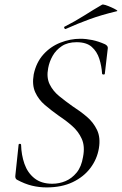

<svg xmlns="http://www.w3.org/2000/svg" viewBox="-20 -805 532 837"><path d="M183 12Q151 12 119.5 4.5Q88 -3 53 -22Q49 -25 47.5 -29.5Q46 -34 47 -41L61 -173Q61 -178 66.5 -178Q72 -178 72 -173Q73 -130 86.5 -91Q100 -52 130 -28Q160 -4 208 -4Q238 -4 265.5 -15.5Q293 -27 314 -52.5Q335 -78 342 -121Q351 -167 336.5 -199.5Q322 -232 294 -256.5Q266 -281 234 -302Q203 -324 175.5 -347.5Q148 -371 133.5 -403Q119 -435 127 -481Q138 -533 169 -567.5Q200 -602 243 -619Q286 -636 330 -636Q355 -636 382 -630.5Q409 -625 438 -612Q451 -605 450 -595L437 -484Q437 -480 431.5 -480Q426 -480 425 -484Q423 -517 413 -548.5Q403 -580 380 -600.5Q357 -621 314 -621Q275 -621 249.5 -604Q224 -587 209.5 -561.5Q195 -536 190 -508Q182 -467 196.5 -437.5Q211 -408 238 -386Q265 -364 296 -342Q329 -321 358 -296.5Q387 -272 403 -238.5Q419 -205 411 -158Q403 -111 374 -72.5Q345 -34 297 -11Q249 12 183 12ZM267 -679Q263 -677 260.5 -682.5Q258 -688 262 -689Q309 -713 347.5 -737.5Q386 -762 424 -784Q428 -787 440 -783Q452 -779 465.5 -773Q479 -767 487 -762Q495 -757 489 -756Q422 -740 370 -721Q318 -702 267 -679Z"/></svg>

Font: Cormorant
Style: Italic
Weight: 400
Italic angle: -10°
Designer: Christian Thalmann (Catharsis Fonts)
Foundry: Catharsis Fonts
Version: Version 4.000